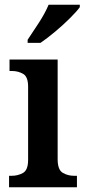

<svg xmlns="http://www.w3.org/2000/svg" viewBox="-20 -786 357 806"><path d="M18 0V-48H29Q55 -48 76.5 -60Q98 -72 98 -115V-422Q98 -464 77 -476Q56 -488 30 -488H20V-536H222V-118Q222 -73 243.5 -60.5Q265 -48 291 -48H303V0ZM96 -619Q117 -650 143.5 -691Q170 -732 184 -766H315V-756Q303 -739 274.5 -710.5Q246 -682 212 -653.5Q178 -625 150 -606H96Z"/></svg>

Font: Noto Serif Bengali SemiCondensed SemiBold
Style: Regular
Weight: 600
Width: 4
Designer: Juan Bruce, Universal Thirst, Indian Type Foundry and the Monotype Design Team.
Foundry: Monotype Imaging Inc.
Version: Version 2.003; ttfautohint (v1.8.4.7-5d5b)